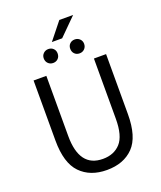

<svg xmlns="http://www.w3.org/2000/svg" viewBox="-171 -1056 982 1174"><g transform="rotate(-20 320.0 -469.0)"><path d="M167 -655.8V-264.2Q167 -60.1 319.8 -60.1Q392.1 -60.1 434.3 -106.7Q476.6 -153.3 476.6 -264.2V-655.8H555.7V-265.6Q555.7 -117.7 492.4 -52.7Q429.2 12.2 319.8 12.2Q211.4 12.2 147.7 -53.2Q84 -118.7 84 -265.6V-655.8ZM448.2 -949.7 336.4 -838.4H269.5L358.4 -949.7ZM233.9 -805.7Q253.4 -805.7 266.1 -793.2Q278.8 -780.8 278.8 -761.2Q278.8 -740.7 266.1 -728Q253.4 -715.3 233.9 -715.3Q214.4 -715.3 201.4 -728.3Q188.5 -741.2 188.5 -761.2Q188.5 -780.3 201.7 -793Q214.8 -805.7 233.9 -805.7ZM405.8 -805.7Q424.8 -805.7 438 -793Q451.2 -780.3 451.2 -761.2Q451.2 -741.2 438.2 -728.3Q425.3 -715.3 405.8 -715.3Q386.2 -715.3 373.5 -728Q360.8 -740.7 360.8 -761.2Q360.8 -780.8 373.5 -793.2Q386.2 -805.7 405.8 -805.7Z"/></g></svg>

Font: Varta
Style: Regular
Weight: 400
Designer: Joana Correia, Viktoriya Grabowska, Eben Sorkin
Foundry: Sorkin Type
Version: Version 1.002; ttfautohint (v1.3) -l 8 -r 24 -G 200 -x 12 -H